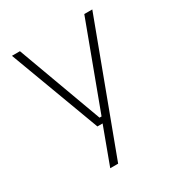

<svg xmlns="http://www.w3.org/2000/svg" viewBox="-160 -589 798 863"><g transform="rotate(-30 239.0 -157.0)"><path d="M232.5 -49H260L239.5 -39.5L406 -486.5H447.5L201.5 172H160.5L237 -34.5L252.5 -19.5H204.5L30.5 -486.5H72Z"/></g></svg>

Font: Anek Devanagari ExtraLight
Style: Regular
Weight: 250
Designer: Kailash Malviya (Devanagari) & Yesha Goshar (Latin)
Foundry: Ek Type
Version: Version 1.003